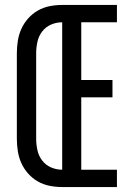

<svg xmlns="http://www.w3.org/2000/svg" viewBox="-20 -755 540 775"><path d="M231 0Q205 0 180 -5Q155 -10 133 -22.5Q111 -35 94 -54Q77 -73 66.5 -96Q56 -119 52 -144.5Q48 -170 48 -195V-540Q48 -565 52 -590.5Q56 -616 66.5 -639Q77 -662 94 -681Q111 -700 133 -712.5Q155 -725 180 -730Q205 -735 231 -735H452V-665H308V-432H434V-362H308V-70H452V0ZM231 -70V-665Q207 -665 185.5 -655.5Q164 -646 150 -627.5Q136 -609 131 -586Q126 -563 126 -540V-195Q126 -172 131 -149Q136 -126 150 -107.5Q164 -89 185.5 -79.5Q207 -70 231 -70Z"/></svg>

Font: Iosevka Curly
Style: Regular
Weight: 400
Monospace: yes
Designer: Belleve Invis
Foundry: Belleve Invis
Version: Version 22.1.2; ttfautohint (v1.8.4)